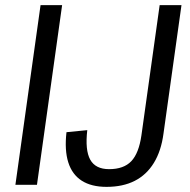

<svg xmlns="http://www.w3.org/2000/svg" viewBox="-20 -720 741 748"><path d="M222 -700 124 0H40L138 -700ZM395 8Q336 8 298.5 -16Q261 -40 246 -87.5Q231 -135 239 -205L320 -213Q311 -135 331.5 -98Q352 -61 405 -61Q462 -61 491.5 -92Q521 -123 531 -193L602 -700H687L617 -200Q608 -132 579.5 -85.5Q551 -39 505 -15.5Q459 8 395 8Z"/></svg>

Font: Pathway Extreme SemiCondensed
Style: Italic
Weight: 400
Width: 4
Italic angle: -8°
Version: Version 1.001;gftools[0.9.26]